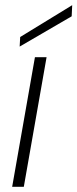

<svg xmlns="http://www.w3.org/2000/svg" viewBox="-20 -722 299 742"><path d="M27 0 115 -501H160L72 0ZM56 -542 58 -579 259 -702 257 -659Z"/></svg>

Font: DM Sans 18pt ExtraLight
Style: Italic
Weight: 250
Italic angle: -10°
Designer: Colophon Foundry, Jonny Pinhorn
Foundry: Colophon Foundry
Version: Version 4.004;gftools[0.9.30]